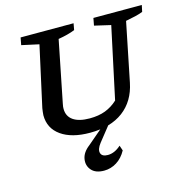

<svg xmlns="http://www.w3.org/2000/svg" viewBox="-107 -628 905 935"><g transform="rotate(-15 345.0 -161.0)"><path d="M286 9Q194 9 141 -28.5Q88 -66 88 -132Q88 -139 89.5 -149Q91 -159 92 -167L159 -471L72 -490L79 -527H346L340 -494Q305 -480 256 -472L194 -162Q192 -153 191.5 -147.5Q191 -142 191 -137Q191 -99 220 -79Q249 -59 303 -59Q348 -59 382 -72Q416 -85 444 -111L521 -471L439 -490L446 -527H690L683 -494Q665 -487 646 -482.5Q627 -478 596 -472L536 -176Q518 -87 454 -39Q390 9 286 9ZM305 205Q262 205 241.5 181.5Q221 158 226.5 125.5Q232 93 266 67L367 -19H393L323 69Q301 97 306.5 116.5Q312 136 342 136Q376 136 408 107L417 133Q398 168 368.5 186.5Q339 205 305 205Z"/></g></svg>

Font: Piazzolla SC Medium
Style: Italic
Weight: 500
Italic angle: -11.3°
Designer: Juan Pablo del Peral
Foundry: Huerta Tipografica
Version: Version 1.330